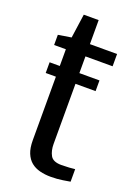

<svg xmlns="http://www.w3.org/2000/svg" viewBox="-119 -638 489 691"><g transform="rotate(20 125.5 -292.5)"><path d="M166 2Q144 2 124.5 -3Q105 -8 91 -19.5Q77 -31 69 -50.5Q61 -70 61 -100V-448H16V-487L66 -495L79 -587H136V-495H240V-448H136V-113Q136 -87 146 -69Q156 -51 188 -51Q202 -51 218 -52Q234 -53 240 -54V-6Q234 -5 212.5 -1.5Q191 2 166 2ZM22 -343V-384H213V-343Z"/></g></svg>

Font: Alumni Sans Thin Medium
Style: Regular
Weight: 500
Version: Version 1.018